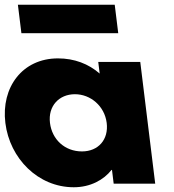

<svg xmlns="http://www.w3.org/2000/svg" viewBox="-31 -774 734 809"><path d="M44.4 -754 59.2 -634H467.2L452.4 -754ZM-8.4 -256C-26.9 -406 63.2 -528 213.2 -528C282.2 -528 342 -505 389 -464L383 -513H560L623 0H448L440.9 -58H438.9C406 -16 349.8 15 279.8 15C129.8 15 10 -106 -8.4 -256ZM179.6 -256C188.2 -186 242.3 -136 314.3 -136C383.3 -136 427.2 -186 418.6 -256C409.8 -327 350.7 -377 284.7 -377C217.7 -377 170.8 -327 179.6 -256Z"/></svg>

Font: Hussar
Style: BdOpOblOne
Weight: 700
Foundry: Cannot Into Space Fonts
Version: Version 2.00